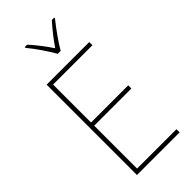

<svg xmlns="http://www.w3.org/2000/svg" viewBox="-292 -1011 1073 1073"><g transform="rotate(-45 244.0 -474.5)"><path d="M260 -792H283C308 -836 355 -901 389 -943V-949H370C334 -909 299 -864 272 -824C245 -864 208 -914 175 -949H156V-943C187 -906 235 -837 260 -792ZM431 0V-25H120V-364H414V-389H120V-689H431V-714H94V0Z"/></g></svg>

Font: Noto Sans Hebrew SemiCondensed Thin
Style: Regular
Weight: 100
Width: 4
Designer: Monotype Design Team
Foundry: Monotype Imaging Inc.
Version: Version 2.004